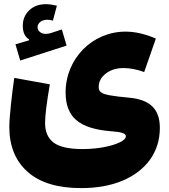

<svg xmlns="http://www.w3.org/2000/svg" viewBox="-20 -708 834 946"><path d="M260.3 -680.2C239.3 -684.6 222.2 -687.5 207 -687.5C173.3 -687.5 145.5 -677.7 124.5 -657.7C103 -637.7 92.3 -611.8 92.3 -581.1C92.3 -548.8 102.5 -526.4 123 -514.2V-509.3L56.2 -489.7L79.6 -409.7L308.1 -483.4L284.7 -563L230 -544.9C222.2 -542.5 213.9 -541 204.6 -541C182.6 -541 165 -555.7 165 -573.7C165 -595.2 186 -610.8 213.4 -610.8C222.7 -610.8 231.4 -608.9 240.7 -606.4ZM748 -518.1C694.3 -541 644.5 -552.2 598.6 -552.2C434.6 -552.2 303.2 -418.9 303.2 -252.4C303.2 -191.4 320.8 -146 356 -116.2C391.1 -85.9 447.3 -67.9 524.9 -61.5C569.3 -58.1 600.1 -53.7 600.1 -36.6C600.1 -26.4 590.3 -16.6 570.3 -6.8C530.3 12.7 461.9 26.4 386.2 26.4C319.3 26.4 272 15.6 244.1 -5.4C216.3 -26.4 202.1 -58.6 202.1 -102.1C202.1 -138.7 210 -202.1 225.6 -292.5L50.3 -324.2C38.1 -241.7 25.9 -127.9 25.9 -83C25.9 12.2 56.2 85.9 116.7 139.2C177.2 192.4 264.6 218.8 379.4 218.8C457.5 218.8 525.9 206.5 584 182.1C700.2 132.8 767.6 41 767.6 -77.6C767.6 -169.9 720.2 -216.8 617.2 -226.6C574.7 -230.5 543 -234.4 521.5 -238.3C478 -246.1 466.3 -257.3 466.3 -278.8C466.3 -305.7 478 -327.6 501.5 -345.7C524.9 -363.8 553.7 -372.6 588.4 -372.6C621.1 -372.6 654.8 -366.2 690.4 -353Z"/></svg>

Font: Estedad Black
Style: Regular
Weight: 900
Designer: Amin Abedi
Version: Version 7.3